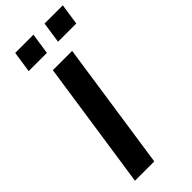

<svg xmlns="http://www.w3.org/2000/svg" viewBox="-293 -974 1019 1019"><g transform="rotate(-45 216.0 -464.5)"><path d="M44.6 0 151.4 -723H296.1L189.6 0ZM277.6 -810.2 295.2 -929H432.1L414.4 -810.2ZM57.1 -810.2 74.8 -929H211.6L193.9 -810.2Z"/></g></svg>

Font: Public Sans Thin
Style: Italic
Weight: 100
Italic angle: -8°
Designer: The Public Sans project authors (U.S. Web Design System). Libre Franklin designed by Pablo Impallari and Rodrigo Fuenzal
Version: Version 2.000